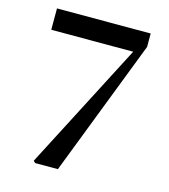

<svg xmlns="http://www.w3.org/2000/svg" viewBox="-110 -829 809 917"><g transform="rotate(15 294.0 -370.5)"><path d="M148.7 0 139.5 -8.9 483.9 -674.2 469.6 -616.5V-634.9H58.4V-740.5H521.7V-674.3L261.2 0Z"/></g></svg>

Font: Early Summer Mincho VF
Style: Regular
Weight: 250
Designer: GuiWonder
Version: Version 1.002